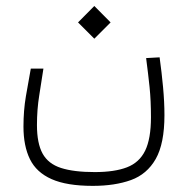

<svg xmlns="http://www.w3.org/2000/svg" viewBox="-20 -455 626 639"><path d="M288.6 163.6Q202.1 163.6 151.6 141.1Q101.1 118.7 79.6 74.7Q58.1 30.8 58.1 -33.7Q58.1 -87.4 66.2 -134.8Q74.2 -182.1 82.5 -226.6H124.5Q118.2 -184.1 110.6 -137.5Q103 -90.8 103 -38.6Q103 22 121.8 56.2Q140.6 90.3 183.1 104Q225.6 117.7 295.4 117.7Q361.3 117.7 402.6 101.8Q443.8 85.9 463.1 46.4Q482.4 6.8 482.4 -64.9Q482.4 -120.1 477.8 -165Q473.1 -210 466.3 -261.7L511.2 -264.2Q518.1 -214.4 522.7 -164.8Q527.3 -115.2 527.3 -71.8Q527.3 22.9 498.3 74Q469.2 125 415.8 144.3Q362.3 163.6 288.6 163.6ZM293.9 -326.2 239.7 -380.4 293.9 -435.1 348.1 -380.4Z"/></svg>

Font: Cascadia Mono ExtraLight
Style: Regular
Weight: 200
Monospace: yes
Designer: Aaron Bell
Foundry: Saja Typeworks
Version: Version 2404.023; ttfautohint (v1.8.4)